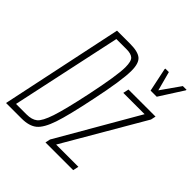

<svg xmlns="http://www.w3.org/2000/svg" viewBox="-192 -873 1019 1019"><g transform="rotate(45 317.0 -363.5)"><path d="M151 -688H249Q308 -688 332 -668Q356 -648 356 -592Q356 -519 319 -344Q287 -189 263.5 -119.5Q240 -50 209.5 -25Q179 0 122 0H6ZM283 -344Q320 -520 320 -582Q320 -627 305 -640.5Q290 -654 257 -654H180L47 -34H126Q165 -34 187 -51.5Q209 -69 230.5 -133.5Q252 -198 283 -344ZM302 0 308 -28 568 -478H408L415 -510H618L612 -482L350 -32H517L510 0ZM502 -589 474 -722 475 -727H501L530 -619L606 -727H634L633 -722L548 -589Z"/></g></svg>

Font: Saira Ultra Condensed Thin
Style: Italic
Weight: 100
Width: 1
Italic angle: -12°
Designer: Hector Gatti with collaboration of the Omnibus-Type team
Foundry: Omnibus-Type
Version: Version 1.001; ttfautohint (v1.8)